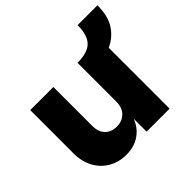

<svg xmlns="http://www.w3.org/2000/svg" viewBox="-163 -830 1015 1015"><g transform="rotate(-45 344.5 -322.5)"><path d="M399.4 -227.1V-515.6Q475.1 -515.6 507.8 -548.3Q540.5 -581.1 540.5 -656.2H689Q689 -576.2 657.5 -527.8Q626 -479.5 572.3 -455.1V0H400.4V-94.7H399.4Q381.3 -46.4 339.6 -17.6Q297.9 11.2 238.8 11.2Q182.6 11.2 139.2 -14.2Q95.7 -39.6 70.8 -85.2Q45.9 -130.9 45.9 -191.4V-515.6H218.8V-224.6Q218.8 -179.7 242.9 -154.8Q267.1 -129.9 308.1 -129.9Q347.7 -129.9 373.5 -154.8Q399.4 -179.7 399.4 -227.1Z"/></g></svg>

Font: Inter Display Extra Bold
Style: Regular
Weight: 800
Designer: Rasmus Andersson
Foundry: rsms
Version: Version 4.000;git-4fc901f